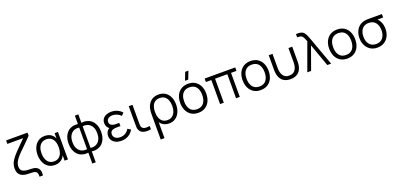

<svg xmlns="http://www.w3.org/2000/svg" viewBox="23 -2042 7363 3544"><g transform="rotate(-20 3705.0 -270.0)"><path d="M421.5 120Q422 110 422 101Q422 71.5 414.8 50Q407.5 28.5 388.2 17.2Q369 6 339.2 3Q309.5 0 268.5 0Q224 0 183 -6.5Q142 -13 109.8 -32Q77.5 -51 58.8 -87.2Q40 -123.5 40 -183Q40 -220 51 -258.2Q62 -296.5 93.5 -344Q125 -391.5 186 -456Q204.5 -475 234.2 -505.2Q264 -535.5 301.2 -573Q338.5 -610.5 380.5 -652H70V-720H491V-659.5Q472.5 -641 452.5 -620.2Q432.5 -599.5 410.2 -577.2Q388 -555 363.8 -530.8Q339.5 -506.5 313.2 -481Q287 -455.5 258.5 -428.5Q203 -372 172.2 -330.5Q141.5 -289 129.5 -255.5Q117.5 -222 117.5 -189.5Q117.5 -140 139.2 -114.2Q161 -88.5 202.5 -78.8Q244 -69 303.5 -69Q311.5 -69 327 -68.2Q342.5 -67.5 360.2 -65.8Q378 -64 393 -60.5Q426 -52.5 450.5 -31.2Q475 -10 483.5 19.2Q492 48.5 492 76Q492 96.5 488.5 120Z M765 15Q688.5 15 634.8 -22.8Q581 -60.5 552.8 -125Q524.5 -189.5 524.5 -270Q524.5 -351 553 -415.2Q581.5 -479.5 635.5 -517.2Q689.5 -555 767 -555Q846 -555 899 -513Q937.5 -483 957.5 -437V-540H1023.5V0H957.5V-104.5Q937 -58 898 -27.5Q843 15 765 15ZM772.5 -53.5Q829.5 -53.5 866.8 -81.5Q904 -109.5 922.5 -158.8Q941 -208 941 -270.5Q941 -334 922.5 -382.8Q904 -431.5 866.8 -459Q829.5 -486.5 773 -486.5Q716.5 -486.5 678.5 -458.8Q640.5 -431 621.5 -382.2Q602.5 -333.5 602.5 -270.5Q602.5 -209 621.2 -160Q640 -111 677.8 -82.2Q715.5 -53.5 772.5 -53.5Z M1419.5 225V10.5Q1396 14 1374 14Q1321.5 14 1266 -11.2Q1210.5 -36.5 1172 -103.5Q1133.5 -170.5 1133.5 -269.5Q1133.5 -368.5 1172 -435.8Q1210.5 -503 1266 -528.5Q1321.5 -554 1374 -554Q1396.5 -554 1419.5 -550.5V-716H1487.5V-550.5Q1510.5 -554 1533 -554Q1585.5 -554 1641 -528.5Q1696.5 -503 1735 -435.8Q1773.5 -368.5 1773.5 -269.5Q1773.5 -170.5 1735 -103.5Q1696.5 -36.5 1641 -11.2Q1585.5 14 1533 14Q1511 14 1487.5 10.5V225ZM1487.5 -58Q1504.5 -55.5 1520.5 -55.5Q1543 -55.5 1572.8 -62.5Q1602.5 -69.5 1632.5 -95.2Q1662.5 -121 1680 -164.2Q1697.5 -207.5 1697.5 -269.5Q1697.5 -331.5 1680.2 -374.8Q1663 -418 1633 -444Q1603 -470 1573.5 -477.2Q1544 -484.5 1522 -484.5Q1505 -484.5 1487.5 -481.5ZM1419.5 -58V-481.5Q1402 -484.5 1385 -484.5Q1363 -484.5 1333.5 -477.2Q1304 -470 1274 -443.8Q1244 -417.5 1226.8 -374.2Q1209.5 -331 1209.5 -269.5Q1209.5 -208 1227 -164.8Q1244.5 -121.5 1274.5 -95.5Q1304.5 -69.5 1334.2 -62.5Q1364 -55.5 1386.5 -55.5Q1402.5 -55.5 1419.5 -58Z M2069 15Q2012 15 1966.2 -5.2Q1920.5 -25.5 1893.8 -62.8Q1867 -100 1867 -151.5Q1867 -182.5 1878 -212.5Q1889 -242.5 1912 -264Q1923.5 -275 1938.5 -282Q1917.5 -298.5 1903.5 -320Q1881 -353.5 1881 -399.5Q1881 -448.5 1905.8 -483.5Q1930.5 -518.5 1972.8 -536.8Q2015 -555 2067 -555Q2133 -555 2187.2 -531.8Q2241.5 -508.5 2281.5 -464L2234.5 -414.5Q2205.5 -445.5 2163 -465.2Q2120.5 -485 2072.5 -485Q2025 -485 1990.8 -462.8Q1956.5 -440.5 1956.5 -394.5Q1956.5 -351 1990.5 -330.8Q2024.5 -310.5 2080.5 -310.5H2144V-247.5H2080Q2034 -247.5 2003.2 -239Q1972.5 -230.5 1957.2 -211Q1942 -191.5 1942 -158.5Q1942 -110.5 1978 -83Q2014 -55.5 2073.5 -55.5Q2130.5 -55.5 2174.2 -81.5Q2218 -107.5 2247.5 -157.5L2306.5 -120Q2272 -56.5 2211.5 -20.8Q2151 15 2069 15Z M2536.5 4.5Q2503.5 0 2476.2 -15.5Q2449 -31 2431.5 -63.5Q2416 -93 2414.8 -123.5Q2413.5 -154 2413.5 -195.5V-540H2487V-198.5Q2487 -164 2487.5 -142Q2488 -120 2498 -100.5Q2509 -81 2525.5 -72Q2542 -63 2563 -60.5Q2577.5 -59 2592.5 -59Q2600.5 -59 2616.2 -59.8Q2632 -60.5 2652.5 -64.5V0Q2634.5 4.5 2616 6Q2597.5 7.5 2582 7.5Q2577.5 7.5 2565 7.2Q2552.5 7 2536.5 4.5Z M2758.5 240V-237.5Q2758.5 -264.5 2759.5 -286.2Q2760.5 -308 2762.5 -324.5Q2769.5 -391.5 2799.5 -443.5Q2829.5 -495.5 2880.5 -525.2Q2931.5 -555 3002 -555Q3081.5 -555 3136 -517.5Q3190.5 -480 3218.5 -415.8Q3246.5 -351.5 3246.5 -271.5Q3246.5 -190 3218 -125Q3189.5 -60 3136.2 -22.5Q3083 15 3007.5 15Q2948.5 15 2903 -9.5Q2857.5 -34 2832.5 -73.5V240ZM2999.5 -53.5Q3056.5 -53.5 3094.5 -81.8Q3132.5 -110 3151.8 -159.2Q3171 -208.5 3171 -271Q3171 -333.5 3152.2 -382.2Q3133.5 -431 3095.5 -458.8Q3057.5 -486.5 2999.5 -486.5Q2942.5 -486.5 2905.2 -459.2Q2868 -432 2850 -383.2Q2832 -334.5 2832 -271.5Q2832 -208 2850.2 -158.8Q2868.5 -109.5 2905.5 -81.5Q2942.5 -53.5 2999.5 -53.5Z M3613.5 -625H3550.5L3610 -780H3673ZM3582 15Q3501.5 15 3444.5 -21.5Q3387.5 -58 3357 -122.5Q3326.5 -187 3326.5 -270.5Q3326.5 -355.5 3357.5 -419.5Q3388.5 -483.5 3445.8 -519.2Q3503 -555 3582 -555Q3663 -555 3720.2 -518.8Q3777.5 -482.5 3807.8 -418.2Q3838 -354 3838 -270.5Q3838 -185.5 3807.5 -121.2Q3777 -57 3719.5 -21Q3662 15 3582 15ZM3582 -55.5Q3672 -55.5 3716 -115.2Q3760 -175 3760 -270.5Q3760 -368.5 3715.8 -426.5Q3671.5 -484.5 3582 -484.5Q3521.5 -484.5 3482.2 -457.2Q3443 -430 3423.8 -381.8Q3404.5 -333.5 3404.5 -270.5Q3404.5 -173 3449.5 -114.2Q3494.5 -55.5 3582 -55.5Z M4011.5 0V-472H3904.5V-540H4505.5V-472H4398.5V0H4325.5V-472H4084.5V0Z M4807.5 15Q4727 15 4670 -21.5Q4613 -58 4582.5 -122.5Q4552 -187 4552 -270.5Q4552 -355.5 4583 -419.5Q4614 -483.5 4671.2 -519.2Q4728.5 -555 4807.5 -555Q4888.5 -555 4945.8 -518.8Q5003 -482.5 5033.2 -418.2Q5063.5 -354 5063.5 -270.5Q5063.5 -185.5 5033 -121.2Q5002.5 -57 4945 -21Q4887.5 15 4807.5 15ZM4807.5 -55.5Q4897.5 -55.5 4941.5 -115.2Q4985.5 -175 4985.5 -270.5Q4985.5 -368.5 4941.2 -426.5Q4897 -484.5 4807.5 -484.5Q4747 -484.5 4707.8 -457.2Q4668.5 -430 4649.2 -381.8Q4630 -333.5 4630 -270.5Q4630 -173 4675 -114.2Q4720 -55.5 4807.5 -55.5Z M5163.5 -246.5V-540H5237.5V-264.5Q5237.5 -220 5246 -182Q5254.5 -144 5273.2 -115.8Q5292 -87.5 5321.8 -72Q5351.5 -56.5 5394 -56.5Q5436.5 -56.5 5466.2 -72Q5496 -87.5 5515 -115.8Q5534 -144 5542.5 -182Q5551 -220 5551 -264.5V-540H5625V-246.5Q5625 -205.5 5617.8 -167.2Q5610.5 -129 5594.2 -96.2Q5578 -63.5 5551 -39Q5524 -14.5 5485.2 -0.5Q5446.5 13.5 5394 13.5Q5341.5 13.5 5302.8 -0.5Q5264 -14.5 5237.2 -39Q5210.5 -63.5 5194.2 -96.2Q5178 -129 5170.8 -167.2Q5163.5 -205.5 5163.5 -246.5Z M5725 0 5921 -540Q5904 -583.5 5890.2 -612.5Q5876.5 -641.5 5855 -655.8Q5833.5 -670 5794.5 -670H5769.5V-735H5802.5Q5812 -735 5829.5 -734.2Q5847 -733.5 5861.5 -729.5Q5900 -721 5924.2 -692.8Q5948.5 -664.5 5964.8 -624.2Q5981 -584 5997 -540L6193 0H6117.5L5959 -444L5799.5 0Z M6508.5 15Q6428 15 6371 -21.5Q6314 -58 6283.5 -122.5Q6253 -187 6253 -270.5Q6253 -355.5 6284 -419.5Q6315 -483.5 6372.2 -519.2Q6429.5 -555 6508.5 -555Q6589.5 -555 6646.8 -518.8Q6704 -482.5 6734.2 -418.2Q6764.5 -354 6764.5 -270.5Q6764.5 -185.5 6734 -121.2Q6703.5 -57 6646 -21Q6588.5 15 6508.5 15ZM6508.5 -55.5Q6598.5 -55.5 6642.5 -115.2Q6686.5 -175 6686.5 -270.5Q6686.5 -368.5 6642.2 -426.5Q6598 -484.5 6508.5 -484.5Q6448 -484.5 6408.8 -457.2Q6369.5 -430 6350.2 -381.8Q6331 -333.5 6331 -270.5Q6331 -173 6376 -114.2Q6421 -55.5 6508.5 -55.5Z M7100 15Q7022.5 15 6965 -21Q6907.5 -57 6876 -120Q6844.5 -183 6844.5 -263Q6844.5 -335 6869.2 -392.2Q6894 -449.5 6939.8 -486.8Q6985.5 -524 7049 -535Q7070 -539 7097.2 -539.5Q7124.5 -540 7153.5 -540H7386V-472H7276Q7306 -444 7327 -401Q7356 -340.5 7356 -263Q7356 -182.5 7324.5 -119.8Q7293 -57 7235.5 -21Q7178 15 7100 15ZM7100 -55.5Q7188 -55.5 7233 -113.5Q7278 -171.5 7278 -263Q7278 -353.5 7232.8 -411.5Q7187.5 -469.5 7100 -469.5Q7099 -469.5 7098 -469.5Q7040 -469.5 7000.8 -442.2Q6961.5 -415 6942 -368.2Q6922.5 -321.5 6922.5 -263Q6922.5 -169.5 6968.8 -112.5Q7015 -55.5 7100 -55.5Z"/></g></svg>

Font: Cns Manrope
Style: Regular
Weight: 400
Designer: Mikhail Sharanda
Foundry: Mikhail Sharanda
Version: Version 4.504